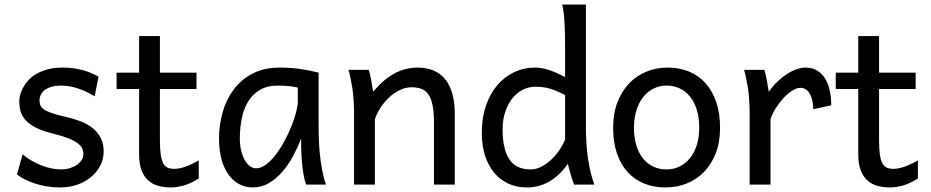

<svg xmlns="http://www.w3.org/2000/svg" viewBox="-20 -801 4039 833"><path d="M390.6 -383.3Q378.4 -390.6 362.8 -398.7Q347.2 -406.7 328.9 -413.6Q310.5 -420.4 289.8 -425Q269 -429.7 246.6 -429.7Q219.7 -429.7 201.4 -423.8Q183.1 -418 172.1 -408.9Q161.1 -399.9 156.2 -388.4Q151.4 -377 151.4 -366.2Q151.4 -353.5 155.3 -343.8Q159.2 -334 171.6 -325.7Q184.1 -317.4 207 -309.6Q230 -301.8 268.6 -293Q301.8 -285.6 331.1 -274.2Q360.4 -262.7 382.3 -245.1Q404.3 -227.5 417 -202.9Q429.7 -178.2 429.7 -144Q429.7 -110.8 415 -82.5Q400.4 -54.2 375 -33Q349.6 -11.7 315.4 0.2Q281.2 12.2 241.7 12.2Q211.9 12.2 184.3 7.8Q156.7 3.4 132.6 -4.4Q108.4 -12.2 88.4 -22.5Q68.4 -32.7 53.7 -43.9L78.1 -131.8Q94.7 -117.2 115.5 -105Q136.2 -92.8 158.2 -84Q180.2 -75.2 202.4 -70.6Q224.6 -65.9 244.1 -65.9Q265.6 -65.9 283.4 -71.5Q301.3 -77.1 314.2 -86.2Q327.1 -95.2 334.5 -107.2Q341.8 -119.1 341.8 -131.8Q341.8 -145.5 336.2 -157.5Q330.6 -169.4 315.7 -180.4Q300.8 -191.4 274.7 -201.7Q248.5 -211.9 207.5 -222.2Q163.1 -232.9 135 -247.6Q106.9 -262.2 91.1 -279.8Q75.2 -297.4 69.3 -317.9Q63.5 -338.4 63.5 -361.3Q63.5 -372.6 67.1 -387.7Q70.8 -402.8 79.3 -419.2Q87.9 -435.5 101.8 -451.4Q115.7 -467.3 136.7 -479.7Q157.7 -492.2 186 -500Q214.4 -507.8 251.5 -507.8Q277.8 -507.8 301 -504.4Q324.2 -501 343.5 -495.4Q362.8 -489.7 378.9 -482.7Q395 -475.6 407.7 -468.8Z M485.8 -485.8H583.5V-644.5H673.8V-485.8H832.5V-415H673.8V-190.4Q673.8 -152.8 677.5 -128.9Q681.2 -105 688.7 -91.6Q696.3 -78.1 708 -73.2Q719.7 -68.4 736.3 -68.4Q757.3 -68.4 783.7 -77.6Q810.1 -86.9 842.3 -105V-26.9Q808.6 -4.9 777.8 3.7Q747.1 12.2 721.2 12.2Q692.4 12.2 667.5 5.6Q642.6 -1 623.8 -17.6Q605 -34.2 594.2 -61.8Q583.5 -89.4 583.5 -131.8V-415H485.8Z M1272 -420.9Q1266.1 -422.4 1258.8 -423.8Q1251.5 -425.3 1241.5 -426.5Q1231.4 -427.7 1218 -428.7Q1204.6 -429.7 1186.5 -429.7Q1138.7 -429.7 1106.7 -410.4Q1074.7 -391.1 1055.7 -359.1Q1036.6 -327.1 1028.6 -285.6Q1020.5 -244.1 1020.5 -200.2Q1020.5 -171.9 1026.1 -148.2Q1031.7 -124.5 1041.5 -107.2Q1051.3 -89.8 1064 -80.3Q1076.7 -70.8 1091.3 -70.8Q1112.8 -70.8 1134.5 -87.4Q1156.2 -104 1176.3 -130.1Q1196.3 -156.2 1213.9 -188.7Q1231.4 -221.2 1244.4 -253.2Q1257.3 -285.2 1264.6 -313.5Q1272 -341.8 1272 -358.9ZM1308.6 0Q1303.2 -11.7 1299.1 -32.2Q1294.9 -52.7 1292.2 -75.9Q1289.6 -99.1 1288.1 -122.1Q1286.6 -145 1286.6 -161.1V-200.2Q1272 -162.1 1251.7 -124.3Q1231.4 -86.4 1205.3 -56.2Q1179.2 -25.9 1147 -6.8Q1114.7 12.2 1076.7 12.2Q1045.9 12.2 1019 -1.5Q992.2 -15.1 972.4 -42Q952.6 -68.8 941.4 -108.6Q930.2 -148.4 930.2 -200.2Q930.2 -258.3 945.8 -313.7Q961.4 -369.1 993.7 -412.4Q1025.9 -455.6 1075.7 -481.7Q1125.5 -507.8 1193.8 -507.8Q1241.2 -507.8 1283.2 -501.7Q1325.2 -495.6 1362.3 -485.8V-258.8Q1362.3 -166.5 1371.1 -103.8Q1379.9 -41 1394 0Z M1862.8 0V-268.6Q1862.8 -314.5 1856.7 -344.2Q1850.6 -374 1838.6 -391.4Q1826.7 -408.7 1808.3 -415.5Q1790 -422.4 1765.1 -422.4Q1738.8 -422.4 1713.6 -409.9Q1688.5 -397.5 1667.5 -377.7Q1646.5 -357.9 1630.4 -333Q1614.3 -308.1 1606.4 -283.2V0H1516.1V-300.3Q1516.1 -372.6 1508.1 -422.6Q1500 -472.7 1491.7 -498H1579.6Q1582.5 -490.2 1585.4 -477.8Q1588.4 -465.3 1590.8 -451.7Q1593.3 -438 1595.2 -424.8L1599.1 -402.8Q1645.5 -458.5 1692.9 -483.2Q1740.2 -507.8 1792 -507.8Q1870.1 -507.8 1911.6 -456.8Q1953.1 -405.8 1953.1 -305.2V0Z M2431.6 -388.2Q2413.6 -397.9 2397.9 -404.8Q2382.3 -411.6 2367.2 -416Q2352.1 -420.4 2336.4 -422.6Q2320.8 -424.8 2302.2 -424.8Q2274.4 -424.8 2249 -412.1Q2223.6 -399.4 2203.9 -375.5Q2184.1 -351.6 2172.4 -317.1Q2160.6 -282.7 2160.6 -239.3Q2160.6 -153.8 2189.7 -109.9Q2218.8 -65.9 2282.7 -65.9Q2305.2 -65.9 2327.4 -77.1Q2349.6 -88.4 2369.4 -106.4Q2389.2 -124.5 2405.3 -147.7Q2421.4 -170.9 2431.6 -195.3ZM2522 -258.8Q2522 -166.5 2532.5 -103.8Q2543 -41 2558.6 0H2470.7Q2465.3 -12.7 2457.8 -37.8Q2450.2 -63 2443.8 -90.3Q2408.7 -40.5 2364.3 -14.2Q2319.8 12.2 2265.6 12.2Q2220.7 12.2 2184.8 -4.6Q2148.9 -21.5 2123.3 -52.5Q2097.7 -83.5 2084 -127.2Q2070.3 -170.9 2070.3 -224.6Q2070.3 -289.6 2088.1 -341.8Q2106 -394 2137.2 -430.9Q2168.5 -467.8 2210.7 -487.8Q2252.9 -507.8 2302.2 -507.8Q2317.9 -507.8 2334.7 -504.4Q2351.6 -501 2368.4 -495.1Q2385.3 -489.3 2401.4 -481.7Q2417.5 -474.1 2431.6 -466.3V-603Q2431.6 -662.1 2429 -706.3Q2426.3 -750.5 2419.4 -781.2H2522Z M2730.5 -246.6Q2730.5 -204.1 2740.7 -170.4Q2751 -136.7 2769.8 -113.5Q2788.6 -90.3 2814.5 -78.1Q2840.3 -65.9 2872.1 -65.9Q2901.4 -65.9 2927.2 -78.1Q2953.1 -90.3 2972.4 -113.5Q2991.7 -136.7 3002.7 -170.4Q3013.7 -204.1 3013.7 -246.6Q3013.7 -289.6 3003.4 -323.5Q2993.2 -357.4 2974.4 -381.1Q2955.6 -404.8 2929.4 -417.2Q2903.3 -429.7 2872.1 -429.7Q2842.3 -429.7 2816.4 -417.2Q2790.5 -404.8 2771.5 -381.1Q2752.4 -357.4 2741.5 -323.5Q2730.5 -289.6 2730.5 -246.6ZM2640.1 -246.6Q2640.1 -309.6 2659.2 -358.2Q2678.2 -406.7 2710.4 -440.2Q2742.7 -473.6 2785.6 -490.7Q2828.6 -507.8 2877 -507.8Q2927.2 -507.8 2969 -490.7Q3010.7 -473.6 3040.8 -440.2Q3070.8 -406.7 3087.4 -358.2Q3104 -309.6 3104 -246.6Q3104 -183.6 3085 -135.3Q3065.9 -86.9 3033.7 -54.2Q3001.5 -21.5 2958.5 -4.6Q2915.5 12.2 2867.2 12.2Q2816.9 12.2 2775.1 -4.6Q2733.4 -21.5 2703.4 -54.2Q2673.3 -86.9 2656.7 -135.3Q2640.1 -183.6 2640.1 -246.6Z M3232.4 0V-300.3Q3232.4 -372.6 3224.4 -422.6Q3216.3 -472.7 3208 -498H3295.9Q3298.8 -490.2 3301.8 -477.8Q3304.7 -465.3 3307.1 -451.7Q3309.6 -438 3311.5 -424.8L3315.4 -402.8Q3333 -428.2 3353.8 -447.8Q3374.5 -467.3 3395.8 -480.7Q3417 -494.1 3437.3 -501Q3457.5 -507.8 3474.1 -507.8Q3504.9 -507.8 3526.1 -494.4Q3547.4 -481 3560.8 -458.3Q3574.2 -435.5 3580.3 -406Q3586.4 -376.5 3586.4 -344.2L3508.3 -327.1Q3508.3 -345.2 3504.9 -362.1Q3501.5 -378.9 3494.6 -391.8Q3487.8 -404.8 3477.3 -412.4Q3466.8 -419.9 3452.1 -419.9Q3436.5 -419.9 3417.5 -408Q3398.4 -396 3380.1 -376.5Q3361.8 -356.9 3346.2 -332.5Q3330.6 -308.1 3322.8 -283.2V0Z M3606 -485.8H3703.6V-644.5H3793.9V-485.8H3952.6V-415H3793.9V-190.4Q3793.9 -152.8 3797.6 -128.9Q3801.3 -105 3808.8 -91.6Q3816.4 -78.1 3828.1 -73.2Q3839.8 -68.4 3856.4 -68.4Q3877.4 -68.4 3903.8 -77.6Q3930.2 -86.9 3962.4 -105V-26.9Q3928.7 -4.9 3897.9 3.7Q3867.2 12.2 3841.3 12.2Q3812.5 12.2 3787.6 5.6Q3762.7 -1 3743.9 -17.6Q3725.1 -34.2 3714.4 -61.8Q3703.6 -89.4 3703.6 -131.8V-415H3606Z"/></svg>

Font: Andika Compact
Style: Regular
Weight: 400
Designer: Victor Gaultney, Annie Olsen, Julie Remington, Don Collingsworth, Eric Hays, Becca Hirsbrunner
Foundry: SIL International
Version: Version 5.000 ; LnSpcTght